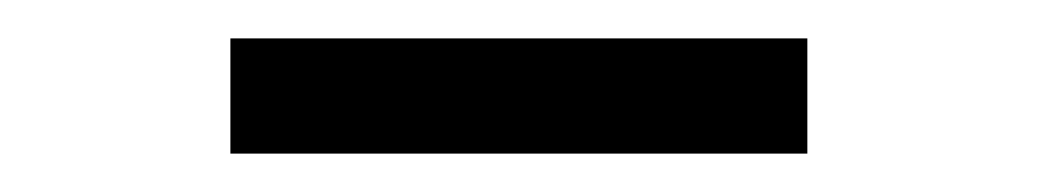

<svg xmlns="http://www.w3.org/2000/svg" viewBox="-20 -695 540 100"><path d="M100 -615V-675H400.5V-615Z"/></svg>

Font: Geologica Cursive ExtraLight
Style: Regular
Weight: 250
Designer: Sindre Bremnes, Frode Helland
Foundry: Monokrom Skriftforlag AS
Version: Version 1.010;gftools[0.9.28]